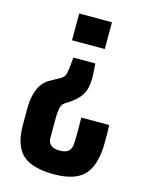

<svg xmlns="http://www.w3.org/2000/svg" viewBox="-121 -675 742 962"><g transform="rotate(15 250.0 -194.5)"><path d="M311 -379 314 -335Q317 -290 311 -259Q305 -228 286 -204Q267 -180 231 -157L214 -146Q198 -135 194 -112Q190 -89 190 -64V39Q190 89 252 89Q309 89 312 39Q314 1 314 -33Q314 -67 313 -99H458Q459 -78 459.5 -50Q460 -22 459 11Q454 118 406.5 164.5Q359 211 253 211Q139 211 89.5 164.5Q40 118 40 11V-64Q40 -120 50.5 -154Q61 -188 76.5 -206.5Q92 -225 108.5 -234Q125 -243 137 -250L161 -263Q182 -274 186.5 -294Q191 -314 193 -335L197 -379ZM338 -600V-461H168V-600Z"/></g></svg>

Font: Big Shoulders Display Black
Style: Regular
Weight: 900
Designer: Patric King
Foundry: XO Type Co
Version: Version 1.000; ttfautohint (v1.8.2)